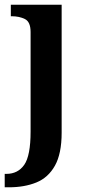

<svg xmlns="http://www.w3.org/2000/svg" viewBox="-27 -556 377 816"><path d="M-7 240V183H0Q49 183 76 144.5Q103 106 103 3V-420Q103 -463 79 -475Q55 -487 22 -487H19V-536H235V8Q235 97 206.5 148Q178 199 127.5 219.5Q77 240 11 240Z"/></svg>

Font: Noto Serif Tibetan SemiBold
Style: Regular
Weight: 600
Designer: Monotype Design Team
Foundry: Monotype Imaging Inc.
Version: Version 2.103; ttfautohint (v1.8.4.7-5d5b)